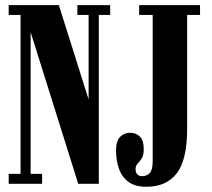

<svg xmlns="http://www.w3.org/2000/svg" viewBox="-20 -720 831 752"><path d="M14 0V-39H60.5V-661.5H14V-700H210.5L327 -330.5V-661.5H283V-700H411.5V-661.5H367V0H286.5L100 -594V-39H145V0ZM553 11.5Q509 11.5 483 -7.8Q457 -27 445.8 -59.5Q434.5 -92 434.5 -131Q434.5 -167.5 450.2 -183.8Q466 -200 490 -200Q513 -200 528 -185Q543 -170 543 -135Q543 -111.5 535 -99.5Q527 -87.5 519 -79Q511 -70.5 511 -58Q511 -43.5 518 -36.8Q525 -30 535 -30Q556 -30 567 -42.8Q578 -55.5 578 -88V-661.5H525V-700H763.5V-661.5H713V-217.5Q713 -93.5 672.2 -41Q631.5 11.5 553 11.5Z"/></svg>

Font: Imbue 10pt ExtraBold
Style: Regular
Weight: 800
Designer: Tyler Finck
Foundry: Etcetera Type Company
Version: Version 1.102; ttfautohint (v1.8.3)